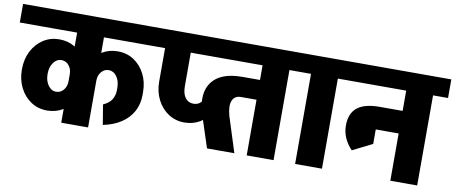

<svg xmlns="http://www.w3.org/2000/svg" viewBox="-86 -904 2721 1148"><g transform="rotate(10 1275.0 -330.0)"><path d="M446 -547V-660H817V-547ZM-25 -547V-660H433V-547ZM36 -271V-275H192V-271ZM323 -251V-296H411V-251ZM192 -274H36Q36 -336 61 -384.5Q86 -433 129 -461Q172 -489 226 -489L260 -369Q231 -369 211.5 -342Q192 -315 192 -274ZM411 -294H323Q323 -326 305 -347.5Q287 -369 260 -369L226 -489Q279 -489 321 -463.5Q363 -438 387 -394Q411 -350 411 -294ZM192 -272Q192 -232 211.5 -204.5Q231 -177 260 -177L226 -57Q172 -57 129 -85Q86 -113 61 -162Q36 -211 36 -272ZM411 -252Q411 -197 387 -152.5Q363 -108 321 -82.5Q279 -57 226 -57L260 -177Q287 -177 305 -198.5Q323 -220 323 -252ZM617 -264Q617 -305 597.5 -332Q578 -359 549 -359L583 -479Q638 -479 680.5 -451Q723 -423 748 -374.5Q773 -326 773 -264ZM398 -284Q398 -340 422 -384Q446 -428 488 -453.5Q530 -479 583 -479L549 -359Q522 -359 504 -337.5Q486 -316 486 -284ZM617 -248V-265H773V-248ZM570 -30 550 -151Q589 -169 603 -194.5Q617 -220 617 -248H773Q773 -192 749 -147.5Q725 -103 679.5 -73Q634 -43 570 -30ZM323 0V-645H486V0ZM233 -547V-660H577V-547Z M1047 -129Q993 -129 950 -157Q907 -185 882 -234Q857 -283 857 -344H1013Q1013 -299 1031 -274Q1049 -249 1081 -249ZM1047 -129 1081 -249Q1111 -249 1127.5 -269Q1144 -289 1144 -324H1232Q1232 -269 1208 -224.5Q1184 -180 1142 -154.5Q1100 -129 1047 -129ZM857 -343V-620H1013V-343ZM767 -547V-660H1198V-547Z M1143 -199Q1107 -321 1159.5 -389.5Q1212 -458 1341 -458H1379L1393 -338H1355Q1335 -338 1322 -329.5Q1309 -321 1302.5 -305Q1296 -289 1297 -266Q1298 -243 1306 -214ZM1208 0 1143 -199 1306 -214 1374 0ZM1378 -338V-458H1453V-338ZM1054 -547V-660H1504V-547ZM1449 0V-645H1612V0ZM1359 -547V-660H1703V-547Z M1743 0V-645H1906V0ZM1653 -547V-660H1997V-547Z M1947 -547V-660H2396V-547ZM2002 -279Q2002 -353 2046 -388.5Q2090 -424 2182 -424V-327Q2159 -327 2150.5 -314.5Q2142 -302 2142 -279ZM2062 -139Q2002 -203 2002 -279H2142Q2142 -248 2172 -199ZM2062 -139V-351H2182V-199ZM2180 -287V-424H2383V-287ZM2321 0V-645H2484V0ZM2231 -547V-660H2575V-547Z"/></g></svg>

Font: Akshar Light
Style: Bold
Weight: 700
Version: Version 1.100